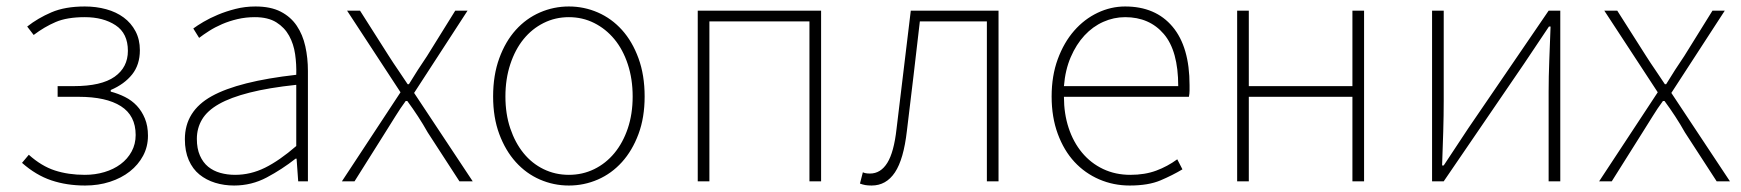

<svg xmlns="http://www.w3.org/2000/svg" viewBox="-20 -560 5378 593"><path d="M243 13Q284 13 319.5 1.5Q355 -10 381 -30.5Q407 -51 422 -79Q437 -107 437 -141Q437 -171 427.5 -194Q418 -217 402.5 -233.5Q387 -250 366 -260.5Q345 -271 322 -277V-282Q364 -300 388 -330Q412 -360 412 -405Q412 -438 398.5 -463.5Q385 -489 362 -506Q339 -523 308 -531.5Q277 -540 242 -540Q181 -540 139 -522Q97 -504 64 -478L84 -452Q117 -477 152 -492Q187 -507 242 -507Q299 -507 337 -482Q375 -457 375 -403Q375 -352 334 -323Q293 -294 208 -294H158V-261H223Q308 -261 353.5 -232Q399 -203 399 -143Q399 -115 386.5 -92Q374 -69 352.5 -53Q331 -37 302.5 -28.5Q274 -20 242 -20Q191 -20 149.5 -33.5Q108 -47 69 -82L48 -57Q91 -19 138.5 -3Q186 13 243 13Z M703 13Q757 13 804 -12Q851 -37 893 -70H896L901 0H931V-341Q931 -381 923 -417Q915 -453 896.5 -480.5Q878 -508 847 -524Q816 -540 769 -540Q737 -540 707.5 -532.5Q678 -525 653 -514.5Q628 -504 608.5 -492.5Q589 -481 577 -472L595 -443Q608 -453 626 -464.5Q644 -476 666 -485.5Q688 -495 713.5 -501Q739 -507 767 -507Q808 -507 833.5 -491Q859 -475 873 -449.5Q887 -424 891.5 -392.5Q896 -361 895 -329Q717 -309 634 -263Q551 -217 551 -130Q551 -93 563 -65.5Q575 -38 596 -21Q617 -4 644.5 4.5Q672 13 703 13ZM706 -20Q682 -20 660.5 -26Q639 -32 623 -45Q607 -58 597.5 -79.5Q588 -101 588 -131Q588 -164 604 -191Q620 -218 656 -238.5Q692 -259 751 -274Q810 -289 895 -298V-109Q843 -64 798.5 -42Q754 -20 706 -20Z M1052 -527 1217 -275 1036 0H1075L1170 -151Q1186 -176 1201 -200.5Q1216 -225 1233 -248H1238Q1255 -225 1271 -200.5Q1287 -176 1301 -151L1399 0H1440L1259 -273L1424 -527H1386L1299 -387Q1284 -365 1270.5 -344Q1257 -323 1243 -300H1239Q1224 -323 1209.5 -344Q1195 -365 1181 -387L1092 -527Z M1737 13Q1784 13 1826.5 -5.5Q1869 -24 1901 -59.5Q1933 -95 1952 -146Q1971 -197 1971 -262Q1971 -328 1952 -380Q1933 -432 1901 -467.5Q1869 -503 1826.5 -521.5Q1784 -540 1737 -540Q1690 -540 1647.5 -521.5Q1605 -503 1573 -467.5Q1541 -432 1522 -380Q1503 -328 1503 -262Q1503 -197 1522 -146Q1541 -95 1573 -59.5Q1605 -24 1647.5 -5.5Q1690 13 1737 13ZM1737 -20Q1695 -20 1659 -37.5Q1623 -55 1597 -87Q1571 -119 1556 -163.5Q1541 -208 1541 -262Q1541 -316 1556 -361.5Q1571 -407 1597 -439Q1623 -471 1659 -489Q1695 -507 1737 -507Q1779 -507 1815 -489Q1851 -471 1877.5 -439Q1904 -407 1919 -361.5Q1934 -316 1934 -262Q1934 -208 1919 -163.5Q1904 -119 1877.5 -87Q1851 -55 1815 -37.5Q1779 -20 1737 -20Z M2516 -527H2135V0H2171V-494H2480V0H2516Z M2672 13Q2717 13 2744 -27.5Q2771 -68 2781 -156Q2792 -244 2801.5 -326.5Q2811 -409 2821 -494H3028V0H3064V-527H2793Q2782 -433 2771 -344.5Q2760 -256 2749 -162Q2741 -90 2720.5 -57Q2700 -24 2667 -24Q2652 -24 2645 -28L2636 7Q2644 10 2652 11.5Q2660 13 2672 13Z M3469 13Q3527 13 3564.5 -3Q3602 -19 3632 -37L3616 -68Q3586 -46 3551 -33Q3516 -20 3471 -20Q3425 -20 3387 -38Q3349 -56 3322 -88.5Q3295 -121 3280.5 -165Q3266 -209 3266 -261H3652Q3654 -271 3654 -280V-297Q3654 -415 3601.5 -477.5Q3549 -540 3455 -540Q3411 -540 3370 -520.5Q3329 -501 3297.5 -465Q3266 -429 3247 -377.5Q3228 -326 3228 -262Q3228 -198 3247 -146.5Q3266 -95 3298.5 -60Q3331 -25 3375 -6Q3419 13 3469 13ZM3619 -294H3266Q3270 -344 3287 -383.5Q3304 -423 3329.5 -450.5Q3355 -478 3387.5 -492.5Q3420 -507 3455 -507Q3530 -507 3574.5 -455Q3619 -403 3619 -294Z M3837 -527H3801V0H3837V-261H4157V0H4193V-527H4157V-294H3837Z M4439 -527H4403V0H4439L4687 -363L4764 -478H4769Q4767 -424 4765 -373Q4763 -322 4763 -277V0H4799V-527H4763L4515 -164Q4498 -139 4477 -106.5Q4456 -74 4439 -49H4434Q4436 -103 4437.5 -153.5Q4439 -204 4439 -249Z M4935 -527 5100 -275 4919 0H4958L5053 -151Q5069 -176 5084 -200.5Q5099 -225 5116 -248H5121Q5138 -225 5154 -200.5Q5170 -176 5184 -151L5282 0H5323L5142 -273L5307 -527H5269L5182 -387Q5167 -365 5153.5 -344Q5140 -323 5126 -300H5122Q5107 -323 5092.5 -344Q5078 -365 5064 -387L4975 -527Z"/></svg>

Font: Spoqa Han Sans Neo Thin
Style: Regular
Weight: 100
Designer: [Spoqa Han Sans Neo] Dong-huui Kim  Younghwa Kang  Yujin Lee  [Noto Sans] Ryoko NISHIZUKA  (kana & ideographs); Paul D. 
Foundry: Spoqa (http://www.spoqa-han-sans.com)
Version: Version 1.100;hotconv 1.0.109;makeotfexe 2.5.65596